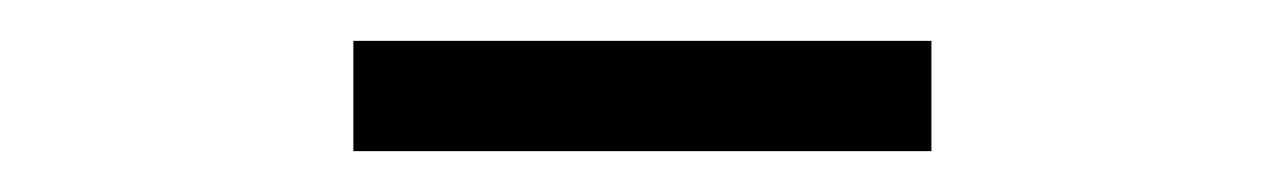

<svg xmlns="http://www.w3.org/2000/svg" viewBox="-20 -735 630 94"><path d="M153 -715H436V-661H153Z"/></svg>

Font: Nebula Sans Book
Style: Regular
Weight: 400
Designer: Paul D. Hunt for Adobe (as Source Sans)
Foundry: Nebula Entertainment & Broadcasting LLC
Version: Version 1.010